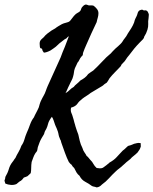

<svg xmlns="http://www.w3.org/2000/svg" viewBox="-45 -766 673 842"><path d="M242.2 -357.4Q252.9 -363.3 260.3 -371.1Q267.6 -378.9 278.3 -384.8Q282.7 -391.1 292.5 -398.9Q296.4 -402.3 300.3 -405.8Q304.2 -409.2 307.6 -413.1Q318.4 -418.9 326.7 -425.3Q335 -431.6 341.8 -441.4Q347.7 -446.3 354 -450.2Q356.4 -451.7 359.1 -453.4Q361.8 -455.1 364.3 -457Q374 -465.8 383.3 -475.3Q392.6 -484.9 401.9 -494.6Q420.9 -515.6 441.4 -532.2Q443.8 -535.2 446.5 -538.1Q449.2 -541 451.7 -543.5L461.9 -553.7Q472.2 -562 485.4 -575.2Q489.7 -579.6 493.2 -585.4Q497.1 -592.3 501 -596.7Q509.3 -606.4 515.6 -619.1Q523.4 -630.9 530.8 -642.6Q538.1 -654.3 543 -667Q546.4 -680.7 549.3 -685.5Q551.8 -689.5 553.7 -694.3Q556.6 -700.2 558.1 -706.5Q559.1 -711.9 563.5 -717.8Q567.4 -721.7 574.2 -723.1Q581.1 -724.6 585.9 -719.7Q600.6 -724.6 606.4 -707Q608.4 -703.1 607.4 -697.3Q606.4 -690.4 606.4 -685.5Q604 -672.9 605 -660.2Q605.5 -648.9 601.6 -635.7Q599.6 -628.9 595.7 -620.1Q592.3 -612.8 589.8 -609.4Q587.4 -606.4 586.9 -603Q586.4 -599.6 584 -596.7Q581.5 -592.8 577.6 -589.4Q571.8 -584.5 569.3 -581.1Q555.7 -567.4 543.9 -553.2Q532.2 -539.1 521.5 -524.4Q511.2 -512.2 509.8 -509.3Q506.8 -504.4 504.9 -502Q502 -497.1 497.6 -493.2Q492.7 -488.8 489.3 -484.4Q486.8 -481.9 486.3 -479.5Q485.8 -477.1 483.4 -474.6Q477.5 -468.3 471.4 -461.9Q465.3 -455.6 459 -449.2Q446.8 -437 435.5 -422.9L429.7 -413.1Q428.2 -410.6 426.5 -408.2Q424.8 -405.8 422.9 -403.3Q420.9 -401.9 416 -398.9Q412.6 -397 407.2 -391.6Q405.3 -389.6 402.3 -388.2Q398.4 -386.2 396.5 -384.8L352.5 -358.4Q348.1 -355 343.8 -351.8Q339.4 -348.6 334.5 -345.7Q329.6 -342.8 325.4 -339.8Q321.3 -336.9 317.4 -334Q301.8 -322.3 294.4 -311Q286.6 -299.3 266.6 -293.9Q263.7 -280.3 268.1 -270.5Q272 -262.2 274.4 -252.9Q276.4 -248.5 277.8 -241.7Q278.8 -238.3 279.5 -235.1Q280.3 -231.9 281.2 -228.5Q282.7 -224.1 283.9 -219.7Q285.2 -215.3 286.1 -211.4Q288.6 -201.7 292 -193.4Q293.9 -189.9 294.9 -185.5Q295.9 -181.2 297.9 -177.7Q298.8 -173.8 299.8 -170.2Q300.8 -166.5 301.3 -163.1Q302.2 -159.7 303 -156Q303.7 -152.3 304.7 -148.4Q308.6 -132.3 316.4 -117.2Q319.3 -106.4 325.2 -98.1Q331.5 -89.4 335 -82Q339.4 -79.6 343.3 -74.2Q347.2 -69.3 350.6 -65.4Q359.9 -56.6 364.7 -46.9Q369.6 -37.6 378.9 -29.3Q385.7 -28.3 392.6 -27.8Q399.4 -27.3 406.2 -30.3Q411.1 -33.2 413.6 -35.6Q416 -38.1 420.9 -41Q425.3 -45.4 428.7 -47.4Q432.1 -49.3 434.6 -52.7Q455.1 -64 466.8 -77.1Q473.1 -84 479.7 -91.1Q486.3 -98.1 493.2 -105.5Q496.6 -107.9 499.8 -110.6Q502.9 -113.3 505.4 -115.7Q507.8 -118.2 510.7 -120.8Q513.7 -123.5 516.6 -126Q530.3 -129.4 537.1 -132.8Q543.5 -136.2 548.8 -136.7Q555.7 -138.7 562 -139.2Q568.4 -139.6 573.2 -136.7Q571.3 -133.8 572.3 -128.4Q573.2 -123 571.3 -120.1Q568.8 -112.3 565.9 -108.4Q564 -106 562.3 -103.3Q560.5 -100.6 558.6 -97.7Q549.8 -88.9 542 -83Q532.7 -76.2 526.4 -68.4Q518.1 -62.5 509.3 -54.7Q505.9 -51.3 502 -47.9Q498 -44.4 494.1 -41Q486.8 -33.7 478 -27.3Q469.2 -21 461.9 -13.7Q454.6 -6.8 447.3 0.5Q439.9 7.8 433.1 15.6Q418.5 31.7 402.3 43Q390.6 55.7 377.9 55.7Q372.6 53.2 368.2 52.7Q363.8 52.2 358.4 49.8Q344.2 39.1 328.1 30.8Q312.5 22.5 303.7 4.9Q295.9 -1 290.5 -9.8Q285.2 -18.6 280.3 -29.3L273.9 -35.6Q271 -39.1 268.6 -43.9Q263.7 -46.9 262.2 -49.3Q260.7 -51.8 256.8 -55.7Q248 -73.2 239.7 -96.2Q231.4 -119.1 225.6 -135.7Q225.1 -137.2 224.6 -138.7Q224.1 -140.1 223.6 -141.6Q223.1 -143.1 222.7 -145Q222.2 -147 221.7 -149.4Q219.7 -152.3 218.8 -154.8Q217.8 -157.2 216.8 -160.2Q213.9 -166 212.4 -173.3Q211.9 -177.2 210.9 -180.9Q210 -184.6 209 -188.5Q207 -195.3 203.1 -204.1Q201.2 -208 199.5 -211.9Q197.8 -215.8 196.3 -219.7Q193.4 -228.5 190.4 -237.3Q187.5 -246.1 182.6 -253.9Q168.9 -236.3 166 -223.6Q163.1 -211.4 158.2 -201.2Q150.9 -189 150.4 -186Q149.9 -182.1 147.5 -176.8Q142.6 -168.9 137.7 -160.6Q132.8 -152.3 128.9 -142.6Q127.4 -139.2 125.5 -133.3Q123.5 -127.4 122.1 -124Q120.6 -120.6 119.6 -113.8Q118.7 -106.9 117.2 -103.5Q116.2 -102.1 115.2 -100.6Q114.3 -99.1 113.3 -98.1Q112.3 -97.2 111.3 -95.7Q110.4 -94.2 109.4 -92.8Q104.5 -85 101.1 -75.7Q97.7 -66.4 93.8 -55.7Q91.8 -42.5 91.8 -29.8Q91.8 -17.1 89.8 -6.8Q82 0.5 80.6 2Q79.1 3.9 75.2 6.8Q71.8 8.8 67.9 9.8Q64.9 10.3 59.6 12.7Q51.3 23.9 46.9 26.4Q44.9 27.3 43 28.6Q41 29.8 39.1 31.2Q35.2 34.2 33.2 36.1Q31.2 38.1 27.3 41Q16.6 45.9 2.9 44.9Q-10.7 43.9 -21.5 39.1Q-23.9 32.7 -25.4 26.4Q-21.5 16.1 -21.5 9.8Q-16.6 1.5 -12.7 -7.1Q-8.8 -15.6 -6.3 -24.4Q-1.5 -41.5 9.8 -55.7Q11.7 -58.1 13.4 -60.3Q15.1 -62.5 16.1 -64.5Q17.1 -66.4 18.8 -68.6Q20.5 -70.8 22.5 -73.2Q25.4 -79.6 28.8 -86.2Q32.2 -92.8 36.1 -99.1Q40 -106 43.2 -112.8Q46.4 -119.6 48.8 -127Q57.6 -138.7 62 -154.3Q66.4 -169.9 72.3 -183.6Q76.2 -191.9 79.6 -200.7Q83 -209.5 86.4 -218.8Q93.3 -238.3 103.5 -251Q106 -256.3 108.6 -262Q111.3 -267.6 114.3 -272.9Q117.2 -278.3 119.9 -283.9Q122.6 -289.6 125 -294.9Q126 -298.3 127 -301.8Q127.9 -305.2 128.9 -308.6Q129.9 -312 131.1 -315.4Q132.3 -318.8 133.8 -322.3L139.6 -334Q141.1 -336.9 142.8 -340.1Q144.5 -343.3 146.5 -346.7Q151.9 -355.5 155.8 -367.2Q157.7 -372.6 159.7 -377.9Q161.6 -383.3 164.1 -388.7Q178.2 -420.9 192.4 -451.2Q206.5 -481.4 220.7 -513.7Q225.1 -525.9 229.7 -537.6Q234.4 -549.3 239.3 -560.5Q249 -584.5 256.8 -606.4Q253.9 -606.4 251 -603Q249 -600.6 246.1 -597.7Q241.2 -595.7 237.3 -592.8Q233.4 -589.8 228.5 -585.9Q215.3 -576.7 200.2 -561.5Q195.3 -557.6 189 -553.2Q182.6 -548.8 176.8 -544.9Q159.2 -535.6 147.5 -535.2Q140.6 -544.4 141.1 -545.4Q141.6 -546.4 140.6 -548.8Q137.7 -554.7 134.3 -554.2Q130.9 -553.7 129.9 -560.5Q128.9 -569.3 128.9 -574.2Q128.9 -581.5 130.9 -585.9Q132.8 -589.8 137.2 -594.2Q141.6 -598.6 146.5 -602.5Q150.4 -607.4 154.5 -611.6Q158.7 -615.7 163.1 -619.1Q179.2 -632.3 197.3 -641.6Q203.1 -646.5 211.4 -651.4Q219.7 -656.2 226.6 -660.2Q234.9 -664.1 243.2 -666Q252.9 -668.5 257.8 -670.9Q262.2 -673.3 269 -683.1Q275.9 -692.9 279.3 -696.3Q288.1 -706.5 295.9 -710Q303.2 -713.4 306.6 -717.8Q309.6 -721.2 311 -727.1Q312.5 -732.4 316.4 -736.3Q323.2 -744.1 328.6 -745.6Q334 -747.1 344.7 -742.2H358.4Q364.3 -742.2 366.2 -740.2Q372.1 -736.3 379.4 -727.5Q386.7 -718.8 386.7 -708Q386.7 -698.2 383.8 -688.5Q382.3 -683.6 381.1 -678.7Q379.9 -673.8 378.9 -668.9Q367.2 -644.5 355.5 -619.1Q343.8 -593.8 333 -568.4Q329.1 -560.5 326.2 -552.7Q323.2 -544.9 320.3 -537.1Q318.4 -532.7 318.4 -527.3Q318.4 -522.5 313.5 -519.5Q306.2 -511.2 302.7 -502.9Q299.8 -496.1 294.9 -491.2L289.1 -478.5Q287.6 -475.6 286.1 -472.4Q284.7 -469.2 283.2 -465.8Q279.8 -456.1 279.3 -448.7Q278.8 -441.9 275.4 -429.7Q273.4 -421.4 268.1 -411.6Q265.6 -406.7 263.2 -402.1Q260.7 -397.5 258.8 -392.6Q256.3 -388.2 254.4 -383.8Q252.4 -379.4 250.5 -375Q248.5 -370.6 246.6 -366.2Q244.6 -361.8 242.2 -357.4Z"/></svg>

Font: Fasthand
Style: Regular
Weight: 400
Designer: Danh Hong
Version: Version 8.002; ttfautohint (v1.8.3)